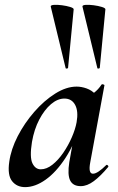

<svg xmlns="http://www.w3.org/2000/svg" viewBox="-20 -754 484 787"><path d="M83 13Q49 13 29.5 -11.5Q10 -36 18 -91Q25 -142 52.5 -195.5Q80 -249 120.5 -295.5Q161 -342 206.5 -370.5Q252 -399 294 -399Q314 -399 335 -391.5Q356 -384 371.5 -367.5Q387 -351 389 -324L329 -357Q346 -359 364.5 -373Q383 -387 396 -407Q398 -410 403.5 -408Q409 -406 408 -404L350 -89Q341 -42 361 -42Q371 -42 385 -51.5Q399 -61 415 -77Q418 -80 422 -76Q426 -72 423 -69Q392 -32 364.5 -11.5Q337 9 311 9Q279 9 267.5 -14.5Q256 -38 264 -89L289 -229L310 -246Q286 -164 248 -106Q210 -48 167 -17.5Q124 13 83 13ZM147 -60Q171 -60 195 -79Q219 -98 239.5 -128Q260 -158 274.5 -191.5Q289 -225 294 -253Q302 -298 288 -324Q274 -350 244 -350Q216 -350 189 -327Q162 -304 141 -264Q120 -224 111 -172Q101 -109 113 -84.5Q125 -60 147 -60ZM249 -475 188 -727Q187 -733 201 -734Q215 -735 234 -732.5Q253 -730 267.5 -725.5Q282 -721 282 -716L259 -476Q259 -474 254.5 -473Q250 -472 249 -475ZM379 -475 318 -727Q317 -733 331 -734Q345 -735 364 -732.5Q383 -730 397.5 -725.5Q412 -721 412 -716L389 -476Q389 -474 384.5 -473Q380 -472 379 -475Z"/></svg>

Font: Cormorant Infant Light
Style: Italic
Weight: 300
Italic angle: -10°
Designer: Christian Thalmann (Catharsis Fonts)
Foundry: Catharsis Fonts
Version: Version 4.001